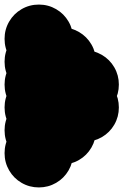

<svg xmlns="http://www.w3.org/2000/svg" viewBox="-70 -620 540 840"><path d="M-50 -450Q-50 -491 -30 -525.5Q-10 -560 24.5 -580Q59 -600 100 -600Q141 -600 175.5 -580Q210 -560 230 -525.5Q250 -491 250 -450Q250 -409 230 -374.5Q210 -340 175.5 -320Q141 -300 100 -300Q59 -300 24.5 -320Q-10 -340 -30 -374.5Q-50 -409 -50 -450ZM-50 -50Q-50 -91 -30 -125.5Q-10 -160 24.5 -180Q59 -200 100 -200Q141 -200 175.5 -180Q210 -160 230 -125.5Q250 -91 250 -50Q250 -9 230 25.5Q210 60 175.5 80Q141 100 100 100Q59 100 24.5 80Q-10 60 -30 25.5Q-50 -9 -50 -50ZM-50 -150Q-50 -191 -30 -225.5Q-10 -260 24.5 -280Q59 -300 100 -300Q141 -300 175.5 -280Q210 -260 230 -225.5Q250 -191 250 -150Q250 -109 230 -74.5Q210 -40 175.5 -20Q141 0 100 0Q59 0 24.5 -20Q-10 -40 -30 -74.5Q-50 -109 -50 -150ZM-50 -250Q-50 -291 -30 -325.5Q-10 -360 24.5 -380Q59 -400 100 -400Q141 -400 175.5 -380Q210 -360 230 -325.5Q250 -291 250 -250Q250 -209 230 -174.5Q210 -140 175.5 -120Q141 -100 100 -100Q59 -100 24.5 -120Q-10 -140 -30 -174.5Q-50 -209 -50 -250ZM50 -350Q50 -391 70 -425.5Q90 -460 124.5 -480Q159 -500 200 -500Q241 -500 275.5 -480Q310 -460 330 -425.5Q350 -391 350 -350Q350 -309 330 -274.5Q310 -240 275.5 -220Q241 -200 200 -200Q159 -200 124.5 -220Q90 -240 70 -274.5Q50 -309 50 -350ZM-50 -350Q-50 -391 -30 -425.5Q-10 -460 24.5 -480Q59 -500 100 -500Q141 -500 175.5 -480Q210 -460 230 -425.5Q250 -391 250 -350Q250 -309 230 -274.5Q210 -240 175.5 -220Q141 -200 100 -200Q59 -200 24.5 -220Q-10 -240 -30 -274.5Q-50 -309 -50 -350ZM50 -50Q50 -91 70 -125.5Q90 -160 124.5 -180Q159 -200 200 -200Q241 -200 275.5 -180Q310 -160 330 -125.5Q350 -91 350 -50Q350 -9 330 25.5Q310 60 275.5 80Q241 100 200 100Q159 100 124.5 80Q90 60 70 25.5Q50 -9 50 -50ZM150 -250Q150 -291 170 -325.5Q190 -360 224.5 -380Q259 -400 300 -400Q341 -400 375.5 -380Q410 -360 430 -325.5Q450 -291 450 -250Q450 -209 430 -174.5Q410 -140 375.5 -120Q341 -100 300 -100Q259 -100 224.5 -120Q190 -140 170 -174.5Q150 -209 150 -250ZM-50 50Q-50 9 -30 -25.5Q-10 -60 24.5 -80Q59 -100 100 -100Q141 -100 175.5 -80Q210 -60 230 -25.5Q250 9 250 50Q250 91 230 125.5Q210 160 175.5 180Q141 200 100 200Q59 200 24.5 180Q-10 160 -30 125.5Q-50 91 -50 50ZM150 -150Q150 -191 170 -225.5Q190 -260 224.5 -280Q259 -300 300 -300Q341 -300 375.5 -280Q410 -260 430 -225.5Q450 -191 450 -150Q450 -109 430 -74.5Q410 -40 375.5 -20Q341 0 300 0Q259 0 224.5 -20Q190 -40 170 -74.5Q150 -109 150 -150Z"/></svg>

Font: TINY 5x3
Style: Regular
Weight: 400
Designer: Jack Halten Fahnestock
Foundry: Velvetyne Type Foundry
Version: Version 1.002